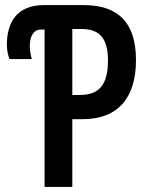

<svg xmlns="http://www.w3.org/2000/svg" viewBox="-20 -734 583 754"><path d="M155 0H264V-266H305C446 -266 514 -353 514 -498C514 -642 447 -714 309 -714H153C44 -714 7 -644 7 -558C7 -534 13 -513 17 -502H105C102 -512 97 -531 97 -553C97 -590 111 -618 141 -618H155ZM264 -361V-620H302C371 -620 404 -583 404 -497C404 -399 368 -361 293 -361Z"/></svg>

Font: Noto Sans Display Condensed Medium
Style: Regular
Weight: 500
Width: 3
Designer: Monotype Design Team
Foundry: Monotype Imaging Inc.
Version: Version 1.900